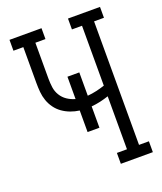

<svg xmlns="http://www.w3.org/2000/svg" viewBox="-136 -824 772 913"><g transform="rotate(-20 250.0 -367.5)"><path d="M317 0V-55H368V-323Q347 -316 325 -311Q303 -306 280 -304V-196H220V-305Q197 -308 175.5 -316Q154 -324 135.5 -337Q117 -350 103.5 -368.5Q90 -387 82.5 -408.5Q75 -430 73 -452.5Q71 -475 71 -498V-680H21V-735H183V-680H132V-498Q132 -476 135 -454Q138 -432 149.5 -413Q161 -394 179.5 -381.5Q198 -369 220 -363V-476H280V-358Q303 -360 325 -365Q347 -370 368 -377V-680H317V-735H479V-680H429V-55H479V0Z"/></g></svg>

Font: Iosevka Slab Light
Style: Regular
Weight: 300
Monospace: yes
Designer: Belleve Invis
Foundry: Belleve Invis
Version: Version 11.1.0; ttfautohint (v1.8.3)